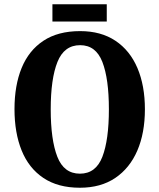

<svg xmlns="http://www.w3.org/2000/svg" viewBox="-20 -871 748 901"><path d="M355 10Q252 10 183.5 -36Q115 -82 81.5 -165Q48 -248 48 -359Q48 -470 81.5 -552Q115 -634 183.5 -679.5Q252 -725 356 -725Q454 -725 522 -679.5Q590 -634 625 -551.5Q660 -469 660 -358Q660 -247 624.5 -164.5Q589 -82 521 -36Q453 10 355 10ZM355 -56Q430 -56 460.5 -135.5Q491 -215 491 -358Q491 -501 460.5 -580Q430 -659 356 -659Q281 -659 249.5 -580Q218 -501 218 -358Q218 -215 249 -135.5Q280 -56 355 -56ZM226 -770V-851H481V-770Z"/></svg>

Font: Noto Serif Tamil Condensed ExtraBold
Style: Regular
Weight: 800
Width: 3
Designer: Indian Type Foundry, Tom Grace, and the Monotype Design Team
Foundry: Monotype Imaging Inc.
Version: Version 2.004; ttfautohint (v1.8.4.7-5d5b)